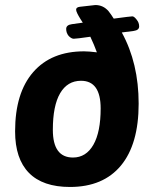

<svg xmlns="http://www.w3.org/2000/svg" viewBox="-20 -735 611 763"><path d="M339 -589Q311 -585 294.5 -583Q278 -581 273 -581Q264 -581 253 -592Q243 -604 243 -620Q243 -636 266 -639L309 -645L300 -659Q283 -686 282.5 -696Q282 -706 297 -708L359 -715Q390 -715 411 -691Q420 -680 432 -661Q499 -670 506 -670Q513 -670 523 -657Q533 -645 533 -630Q533 -615 511 -612L464 -606Q531 -484 531 -323Q531 -162 460.5 -77Q390 8 258 8Q150 8 95 -48Q40 -104 40 -213Q40 -366 112 -448.5Q184 -531 314 -531Q324 -531 336.5 -530Q349 -529 365 -527Q360 -541 353.5 -556.5Q347 -572 339 -589ZM270 -109Q322 -109 351 -159.5Q380 -210 380 -304Q380 -414 302 -414Q248 -414 219 -364.5Q190 -315 190 -219Q190 -109 270 -109Z"/></svg>

Font: AsCom
Style: Bold Italic
Weight: 700
Italic angle: -48°
Designer: AsCom
Foundry: AsCom
Version: Version 1.001